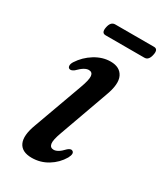

<svg xmlns="http://www.w3.org/2000/svg" viewBox="-155 -654 625 728"><g transform="rotate(30 157.0 -290.0)"><path d="M164.5 -59Q173 -59 183.2 -64.8Q193.5 -70.5 208 -86Q220 -96 227.5 -92Q240.5 -85.5 227.5 -61.5Q209 -30 177.2 -10.5Q145.5 9 107.5 9Q64 9 50.5 -20Q37 -49 58 -104.5L134.5 -315.5Q149.5 -356 147.5 -372Q145.5 -388 129.5 -388Q120.5 -388 109.8 -381.8Q99 -375.5 83.5 -360Q71 -351 63.5 -354.5Q57.5 -357 57 -365Q56.5 -373 63 -383.5Q84 -416 117.2 -436.5Q150.5 -457 185.5 -457Q226.5 -457 241 -427.2Q255.5 -397.5 233 -338.5L157.5 -128Q143.5 -90 146.2 -74.5Q149 -59 164.5 -59ZM104.8 -560.5Q110.2 -587.5 129.4 -587.5H299.3Q318.4 -587.5 312.5 -560.5Q307.1 -533.5 288.3 -533.5H118.4Q99.3 -533.5 104.8 -560.5Z"/></g></svg>

Font: Fraunces 72pt Soft
Style: Italic
Weight: 400
Italic angle: -16°
Version: Version 1.000;[b76b70a41]